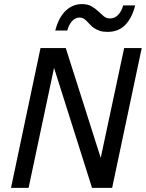

<svg xmlns="http://www.w3.org/2000/svg" viewBox="-20 -908 705 928"><path d="M424.8 0 241.2 -580.1 118.2 0H33.2L175.8 -675.8H297.9L466.8 -145L580.1 -675.8H665L522 0ZM247.1 -760.3Q263.7 -824.2 297.6 -856.2Q331.5 -888.2 376 -888.2Q404.3 -888.2 422.6 -877.4Q440.9 -866.7 454.8 -853.5Q468.8 -840.3 481.4 -829.6Q494.1 -818.8 511.2 -818.8Q535.2 -818.8 551.8 -836.9Q568.4 -855 575.2 -881.8H633.3Q618.2 -821.3 585.4 -787.6Q552.7 -753.9 500 -753.9Q477.5 -753.9 462.2 -759Q446.8 -764.2 435.3 -772Q423.8 -779.8 415.8 -788.6Q407.7 -797.4 400.1 -805.2Q392.6 -813 384.3 -818.1Q376 -823.2 365.2 -823.2Q344.7 -823.2 329.1 -806.9Q313.5 -790.5 305.2 -760.3Z"/></svg>

Font: Lorenzo Sans
Style: Italic
Weight: 400
Italic angle: -12°
Foundry: Intel Corporation
Version: Version 1.00; ttfautohint (v1.5)